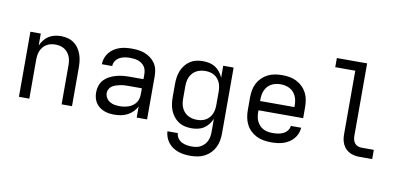

<svg xmlns="http://www.w3.org/2000/svg" viewBox="-84 -1011 3167 1511"><g transform="rotate(10 1500.0 -256.0)"><path d="M88 0V-520H171V-424Q181 -448 197 -468.5Q213 -489 234 -502.5Q255 -516 280.5 -522Q306 -528 332 -528Q358 -528 384.5 -521.5Q411 -515 433 -500Q455 -485 471 -462.5Q487 -440 496 -415Q505 -390 508.5 -363.5Q512 -337 512 -310V0H429V-310Q429 -328 426.5 -346.5Q424 -365 417 -382Q410 -399 398 -413.5Q386 -428 370.5 -437.5Q355 -447 336.5 -451Q318 -455 300 -455Q282 -455 263.5 -451Q245 -447 229.5 -437.5Q214 -428 202 -413.5Q190 -399 183 -382Q176 -365 173.5 -346.5Q171 -328 171 -310V0Z M851 8Q830 8 808.5 5Q787 2 767 -6Q747 -14 730 -27.5Q713 -41 701.5 -59Q690 -77 685 -98Q680 -119 680 -141Q680 -169 689 -195.5Q698 -222 717 -242Q736 -262 760.5 -274.5Q785 -287 812 -294.5Q839 -302 866.5 -304.5Q894 -307 921 -307H1029V-347Q1029 -363 1025 -379Q1021 -395 1012 -408Q1003 -421 989.5 -430.5Q976 -440 961 -445Q946 -450 930 -452Q914 -454 898 -454Q876 -454 854.5 -450.5Q833 -447 813.5 -436.5Q794 -426 781.5 -407Q769 -388 769 -366H686Q686 -391 694.5 -415Q703 -439 718.5 -458.5Q734 -478 755 -492Q776 -506 799.5 -514Q823 -522 848 -525Q873 -528 898 -528Q925 -528 951.5 -524.5Q978 -521 1002.5 -511.5Q1027 -502 1048.5 -486Q1070 -470 1085 -448Q1100 -426 1106 -400Q1112 -374 1112 -347V0H1029V-90Q1018 -66 998.5 -46.5Q979 -27 955 -14.5Q931 -2 904.5 3Q878 8 851 8ZM882 -65Q900 -65 918 -68Q936 -71 953 -77Q970 -83 985 -94Q1000 -105 1010.5 -120Q1021 -135 1025 -153Q1029 -171 1029 -189V-234H921Q905 -234 888 -233Q871 -232 855 -228.5Q839 -225 823 -220Q807 -215 793 -205.5Q779 -196 771 -181Q763 -166 763 -150Q763 -129 774 -111Q785 -93 802.5 -82.5Q820 -72 840.5 -68.5Q861 -65 882 -65Z M1496 223Q1472 223 1447.5 220Q1423 217 1400 209Q1377 201 1356 187.5Q1335 174 1320 154.5Q1305 135 1296 112Q1287 89 1286 64H1369Q1370 86 1382.5 104Q1395 122 1414 132Q1433 142 1454 145.5Q1475 149 1496 149Q1515 149 1533.5 145.5Q1552 142 1568 132.5Q1584 123 1596.5 109Q1609 95 1616.5 78Q1624 61 1626.5 42.5Q1629 24 1629 5V-96Q1619 -72 1603 -51.5Q1587 -31 1565.5 -17Q1544 -3 1518.5 2.5Q1493 8 1468 8Q1440 8 1413.5 2Q1387 -4 1364 -19Q1341 -34 1324 -56Q1307 -78 1297 -103.5Q1287 -129 1283.5 -156Q1280 -183 1280 -210V-310Q1280 -337 1283.5 -364Q1287 -391 1297 -416.5Q1307 -442 1324 -464Q1341 -486 1364 -501Q1387 -516 1413.5 -522Q1440 -528 1468 -528Q1493 -528 1518.5 -522.5Q1544 -517 1565.5 -503Q1587 -489 1603 -468.5Q1619 -448 1629 -424V-520H1712V5Q1712 34 1707 63Q1702 92 1689 118Q1676 144 1655.5 165Q1635 186 1609 199.5Q1583 213 1554 218Q1525 223 1496 223ZM1499 -65Q1518 -65 1536 -69Q1554 -73 1570 -82.5Q1586 -92 1598 -106.5Q1610 -121 1617 -138Q1624 -155 1626.5 -173.5Q1629 -192 1629 -210V-310Q1629 -328 1626.5 -346.5Q1624 -365 1617 -382Q1610 -399 1598 -413.5Q1586 -428 1570 -437.5Q1554 -447 1536 -451Q1518 -455 1499 -455Q1480 -455 1461.5 -451Q1443 -447 1426.5 -438Q1410 -429 1397 -414.5Q1384 -400 1376.5 -383Q1369 -366 1366 -347.5Q1363 -329 1363 -310V-210Q1363 -191 1366 -172.5Q1369 -154 1376.5 -137Q1384 -120 1397 -105.5Q1410 -91 1426.5 -82Q1443 -73 1461.5 -69Q1480 -65 1499 -65Z M2102 8Q2073 8 2043.5 3Q2014 -2 1987.5 -15Q1961 -28 1939.5 -48.5Q1918 -69 1904.5 -95.5Q1891 -122 1885.5 -151Q1880 -180 1880 -210V-310Q1880 -339 1885 -368.5Q1890 -398 1903.5 -424Q1917 -450 1938.5 -471Q1960 -492 1986 -505Q2012 -518 2041.5 -523Q2071 -528 2100 -528Q2129 -528 2158.5 -523Q2188 -518 2214 -505Q2240 -492 2261.5 -471Q2283 -450 2296.5 -424Q2310 -398 2315 -368.5Q2320 -339 2320 -310V-223H1963V-210Q1963 -191 1966 -172Q1969 -153 1977 -136Q1985 -119 1998.5 -104.5Q2012 -90 2028.5 -81.5Q2045 -73 2064 -69.5Q2083 -66 2102 -66Q2124 -66 2145 -69Q2166 -72 2185.5 -81Q2205 -90 2219 -107Q2233 -124 2235 -146H2318Q2316 -121 2306.5 -98Q2297 -75 2281 -56.5Q2265 -38 2244 -25Q2223 -12 2199.5 -4.5Q2176 3 2151.5 5.5Q2127 8 2102 8ZM1963 -297H2237V-310Q2237 -329 2234 -347.5Q2231 -366 2223 -383.5Q2215 -401 2202.5 -415Q2190 -429 2173 -438Q2156 -447 2137.5 -451Q2119 -455 2100 -455Q2081 -455 2062.5 -451Q2044 -447 2027 -438Q2010 -429 1997.5 -415Q1985 -401 1977 -383.5Q1969 -366 1966 -347.5Q1963 -329 1963 -310Z M2813 0Q2793 0 2772 -3.5Q2751 -7 2732.5 -16Q2714 -25 2699 -40Q2684 -55 2675 -74Q2666 -93 2662.5 -113.5Q2659 -134 2659 -155V-662H2499V-735H2741V-155Q2741 -139 2745 -124Q2749 -109 2758.5 -97Q2768 -85 2783 -79.5Q2798 -74 2813 -74H2911V0Z"/></g></svg>

Font: Iosevka SS04 Extended
Style: Regular
Weight: 400
Width: 7
Monospace: yes
Designer: Belleve Invis
Foundry: Belleve Invis
Version: Version 19.0.0; ttfautohint (v1.8.4)